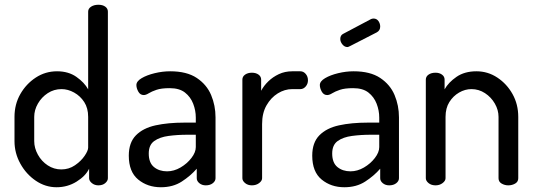

<svg xmlns="http://www.w3.org/2000/svg" viewBox="-20 -780 2255 808"><path d="M218 8Q171 8 130.5 -19.5Q90 -47 65.5 -91.5Q41 -136 41 -186V-288Q41 -341 65.5 -384Q90 -427 130.5 -453.5Q171 -480 220 -480Q268 -480 301.5 -456.5Q335 -433 351 -404V-731Q351 -744 363.5 -752Q376 -760 394 -760Q412 -760 423 -752Q434 -744 434 -731V-30Q434 -19 423 -9.5Q412 0 394 0Q378 0 366.5 -9.5Q355 -19 355 -30V-70Q340 -39 302 -15.5Q264 8 218 8ZM238 -67Q270 -67 295.5 -84.5Q321 -102 336 -124Q351 -146 351 -159V-288Q351 -325 334.5 -350.5Q318 -376 292 -390.5Q266 -405 239 -405Q207 -405 181 -388Q155 -371 139.5 -344Q124 -317 124 -288V-186Q124 -157 139.5 -129Q155 -101 181 -84Q207 -67 238 -67Z M657 8Q601 8 561.5 -24.5Q522 -57 522 -125Q522 -180 552 -210.5Q582 -241 634.5 -252.5Q687 -264 756 -264H804V-285Q804 -315 793 -343.5Q782 -372 758.5 -390.5Q735 -409 694 -409Q659 -409 638.5 -402Q618 -395 606 -387.5Q594 -380 585 -380Q570 -380 562 -394.5Q554 -409 554 -422Q554 -438 576 -451Q598 -464 631 -472Q664 -480 696 -480Q766 -480 808 -452Q850 -424 868.5 -380Q887 -336 887 -286V-30Q887 -18 875.5 -9Q864 0 846 0Q830 0 819 -9Q808 -18 808 -30V-70Q782 -40 745 -16Q708 8 657 8ZM683 -59Q712 -59 739.5 -75Q767 -91 785.5 -115Q804 -139 804 -161V-213H769Q727 -213 689.5 -208Q652 -203 629 -186.5Q606 -170 606 -134Q606 -95 628 -77Q650 -59 683 -59Z M1040 0Q1023 0 1011.5 -9.5Q1000 -19 1000 -30V-445Q1000 -458 1011.5 -466Q1023 -474 1040 -474Q1057 -474 1068 -466Q1079 -458 1079 -445V-398Q1090 -419 1109 -437.5Q1128 -456 1153.5 -468Q1179 -480 1210 -480H1244Q1257 -480 1266.5 -469Q1276 -458 1276 -442Q1276 -427 1266.5 -416Q1257 -405 1244 -405H1210Q1178 -405 1149 -387Q1120 -369 1101.5 -336.5Q1083 -304 1083 -258V-30Q1083 -19 1070.5 -9.5Q1058 0 1040 0Z M1429 8Q1373 8 1333.5 -24.5Q1294 -57 1294 -125Q1294 -180 1324 -210.5Q1354 -241 1406.5 -252.5Q1459 -264 1528 -264H1576V-285Q1576 -315 1565 -343.5Q1554 -372 1530.5 -390.5Q1507 -409 1466 -409Q1431 -409 1410.5 -402Q1390 -395 1378 -387.5Q1366 -380 1357 -380Q1342 -380 1334 -394.5Q1326 -409 1326 -422Q1326 -438 1348 -451Q1370 -464 1403 -472Q1436 -480 1468 -480Q1538 -480 1580 -452Q1622 -424 1640.5 -380Q1659 -336 1659 -286V-30Q1659 -18 1647.5 -9Q1636 0 1618 0Q1602 0 1591 -9Q1580 -18 1580 -30V-70Q1554 -40 1517 -16Q1480 8 1429 8ZM1455 -59Q1484 -59 1511.5 -75Q1539 -91 1557.5 -115Q1576 -139 1576 -161V-213H1541Q1499 -213 1461.5 -208Q1424 -203 1401 -186.5Q1378 -170 1378 -134Q1378 -95 1400 -77Q1422 -59 1455 -59ZM1442 -582Q1430 -582 1421 -593Q1412 -604 1412 -616Q1412 -632 1425 -638L1542 -700Q1548 -702 1552 -702Q1565 -702 1572.5 -691.5Q1580 -681 1580 -668Q1580 -652 1566 -644L1453 -586Q1450 -585 1447.5 -583.5Q1445 -582 1442 -582Z M1813 0Q1795 0 1783.5 -9.5Q1772 -19 1772 -30V-445Q1772 -458 1783.5 -466Q1795 -474 1813 -474Q1829 -474 1840 -466Q1851 -458 1851 -445V-404Q1867 -433 1901 -456.5Q1935 -480 1985 -480Q2033 -480 2073 -453.5Q2113 -427 2137 -384Q2161 -341 2161 -288V-30Q2161 -15 2148 -7.5Q2135 0 2119 0Q2104 0 2091 -7.5Q2078 -15 2078 -30V-288Q2078 -317 2062.5 -344Q2047 -371 2021 -388Q1995 -405 1964 -405Q1937 -405 1912 -390.5Q1887 -376 1871 -350.5Q1855 -325 1855 -288V-30Q1855 -19 1842.5 -9.5Q1830 0 1813 0Z"/></svg>

Font: Dosis ExtraLight Medium
Style: Regular
Weight: 500
Version: Version 3.001; ttfautohint (v1.8.2)